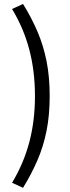

<svg xmlns="http://www.w3.org/2000/svg" viewBox="-20 -752 346 949"><path d="M93.8 176.3Q135.3 108.9 164.8 40.8Q194.3 -27.3 210 -105Q225.6 -182.6 225.6 -277.3Q225.6 -372.6 210 -450.4Q194.3 -528.3 164.8 -596.9Q135.3 -665.5 93.8 -732.4L39.6 -707.5Q97.2 -612.3 125 -506.1Q152.8 -399.9 152.8 -277.3Q152.8 -155.3 125 -49.8Q97.2 55.7 39.6 151.4Z"/></svg>

Font: Varta Medium
Style: Regular
Weight: 500
Designer: Joana Correia, Viktoriya Grabowska, Eben Sorkin
Foundry: Sorkin Type Co.
Version: Version 1.004